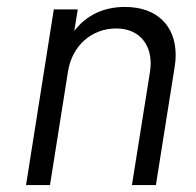

<svg xmlns="http://www.w3.org/2000/svg" viewBox="-20 -533 564 553"><path d="M340 -513C281 -513 230 -491 194 -444L204 -506H135L55 0H124L176 -328C188 -401 243 -451 315 -451C376 -451 414 -411 414 -350C414 -342 413 -334 412 -326L360 0H429L483 -340C485 -352 486 -363 486 -374C486 -460 431 -513 340 -513Z"/></svg>

Font: Arthouse Owned
Style: Italic
Weight: 400
Italic angle: -10°
Designer: Jeremy Tribby
Foundry: Tribby Type
Version: Version 1.000;PS 001.000;hotconv 1.0.88;makeotf.lib2.5.64775